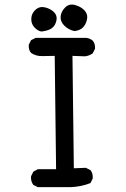

<svg xmlns="http://www.w3.org/2000/svg" viewBox="-20 -813 540 824"><path d="M142.6 -9.8 123 -19.5Q111.3 -35.2 113.3 -56.6L123 -76.2L142.6 -86.9H220.7L214.8 -573.2Q189.5 -573.2 162.1 -572.3Q134.8 -571.3 113.3 -585.9Q101.6 -599.6 103.5 -621.1L113.3 -640.6L132.8 -650.4H350.6Q366.2 -648.4 377.9 -638.7Q389.6 -625 387.7 -603.5L377.9 -584Q362.3 -573.2 344.7 -571.3L291 -573.2L296.9 -90.8L348.6 -92.8L368.2 -83Q379.9 -68.4 377.9 -46.9L368.2 -27.3Q329.1 -11.7 283.2 -9.8ZM158.2 -677.7Q142.6 -679.7 127.9 -695.3Q113.3 -710.9 114.3 -733.4Q115.2 -755.9 132.8 -771.5Q150.4 -787.1 173.8 -781.2Q197.3 -775.4 211.9 -760.7Q226.6 -746.1 222.2 -725.1Q217.8 -704.1 203.6 -692.9Q189.5 -681.6 158.2 -677.7ZM298.8 -679.7Q273.4 -685.5 255.9 -703.1Q238.3 -720.7 240.2 -742.2Q242.2 -763.7 259.8 -781.2Q277.3 -798.8 303.7 -791Q330.1 -783.2 344.2 -766.6Q358.4 -750 353 -728Q347.7 -706.1 334.5 -693.8Q321.3 -681.6 298.8 -679.7Z"/></svg>

Font: JasonHandwriting4
Style: Regular
Weight: 400
Version: Version 1.01.21